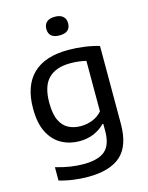

<svg xmlns="http://www.w3.org/2000/svg" viewBox="-143 -858 907 1175"><g transform="rotate(-15 310.0 -270.0)"><path d="M265.5 230Q223 230 175.2 223.8Q127.5 217.5 84.5 204.5V120Q132.5 134.5 176.5 141Q220.5 147.5 259 147.5Q353 147.5 396 110.5Q439 73.5 439 -14.5V-59.5H433.5Q405 -30 364.2 -12.2Q323.5 5.5 271.5 5.5Q210.5 5.5 159.8 -22Q109 -49.5 78.5 -108Q48 -166.5 48 -260.5Q48 -404 123.8 -478Q199.5 -552 348.5 -552Q398 -552 449 -545Q500 -538 543 -525V-32.5Q543 107 474.2 168.5Q405.5 230 265.5 230ZM304.5 -81.5Q341 -81.5 376.8 -95Q412.5 -108.5 439 -138.5V-458.5Q419.5 -463.5 394 -466.8Q368.5 -470 339.5 -470Q248 -470 200.5 -422.2Q153 -374.5 153 -270Q153 -198 172.8 -157Q192.5 -116 226.5 -98.8Q260.5 -81.5 304.5 -81.5ZM321.5 -651.5Q252.5 -651.5 252.5 -710.5Q252.5 -738 270 -753.8Q287.5 -769.5 321.5 -769.5Q355.5 -769.5 373 -753.8Q390.5 -738 390.5 -710.5Q390.5 -651.5 321.5 -651.5Z"/></g></svg>

Font: Encode Sans Semi Expanded Medium
Style: Regular
Weight: 500
Width: 6
Designer: Multiple Designers
Foundry: Impallari Type
Version: Version 3.000; ttfautohint (v1.8.3) -l 8 -r 50 -G 200 -x 14 